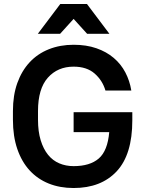

<svg xmlns="http://www.w3.org/2000/svg" viewBox="-20 -935 730 965"><path d="M350 10Q281 10 225 -12.5Q169 -35 129 -78.5Q89 -122 67 -186Q45 -250 45 -333V-377Q45 -456 67 -517.5Q89 -579 129 -622Q169 -665 225.5 -687.5Q282 -710 350 -710Q414 -710 464.5 -692.5Q515 -675 551.5 -644Q588 -613 610 -571Q632 -529 640 -480H510Q495 -531 455.5 -565.5Q416 -600 350 -600Q270 -600 220.5 -544.5Q171 -489 171 -377V-333Q171 -274 184.5 -230Q198 -186 221.5 -157Q245 -128 278 -114Q311 -100 350 -100Q432 -100 476.5 -138.5Q521 -177 529 -271H350V-371H645V-330Q645 -158 566.5 -74Q488 10 350 10ZM283 -915H417L530 -765H418L350 -840L282 -765H170Z"/></svg>

Font: PT Root UI Bold
Style: Regular
Weight: 700
Designer: Vitaly Kuzmin
Foundry: ParaType Ltd.
Version: Version 2.000G